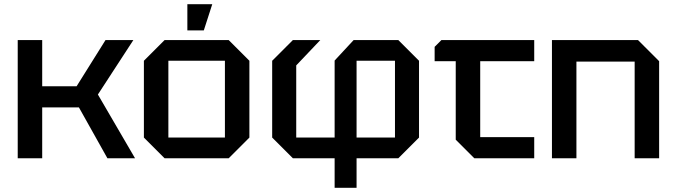

<svg xmlns="http://www.w3.org/2000/svg" viewBox="-20 -750 3200 910"><path d="M64 0V-560H180V-341H343L480 -560H612L444 -302L620 0H489L354 -241H180V0Z M662 -98V-462L760 -560H1064L1162 -462V-98L1064 0H760ZM778 -98H1046V-462H778ZM868 -606V-730H986L946 -606Z M1670 -98H1852V-462H1670ZM1368 0 1270 -98V-462L1368 -560H1498L1384 -440V-98H1566V-463L1656 -560H1868L1966 -462V-98L1868 0H1670V140H1566V0Z M2140 -88V-460H2040V-528L2072 -560H2512V-460H2256V-100H2512V0H2228Z M2596 0V-560H3004L3104 -460V0H2988V-458H2712V0Z"/></svg>

Font: Tektur Medium
Style: Regular
Weight: 500
Designer: Adam Jagosz
Foundry: Adam Jagosz
Version: Version 1.005;gftools[0.9.30]